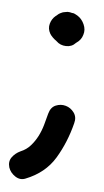

<svg xmlns="http://www.w3.org/2000/svg" viewBox="-93 -384 293 540"><g transform="rotate(5 53.5 -114.0)"><path d="M104.5 -345.7Q117.2 -337.9 124 -322.8Q130.9 -307.6 126 -293Q122.1 -278.3 107.4 -268.6Q96.7 -256.8 80.1 -257.3Q63.5 -257.8 52.7 -268.6Q39.1 -278.3 33.2 -288.1Q25.4 -301.8 29.3 -315.9Q33.2 -330.1 43.9 -338.9Q46.9 -340.8 49.3 -343.3Q51.8 -345.7 55.7 -347.7Q63.5 -351.6 65.4 -351.6Q67.4 -351.6 76.2 -353.5Q83 -353.5 88.9 -351.6Q93.8 -351.6 97.2 -349.6Q100.6 -347.7 104.5 -345.7ZM46.9 -63.5Q51.8 -82 65.9 -87.9Q80.1 -93.8 94.2 -89.8Q108.4 -85.9 117.7 -73.2Q127 -60.5 122.1 -43Q108.4 11.7 81.1 57.1Q53.7 102.5 -1 124Q-15.6 129.9 -29.8 120.6Q-43.9 111.3 -48.8 96.7Q-53.7 80.1 -44.9 67.9Q-36.1 55.7 -21.5 48.8Q-4.9 42 6.3 29.3Q17.6 16.6 25.4 1.5Q33.2 -13.7 38.1 -30.8Q43 -47.9 46.9 -63.5Z"/></g></svg>

Font: Schoolbell
Style: Regular
Weight: 400
Designer: Font Diner, Inc
Foundry: Font Diner, Inc
Version: Version 1.000